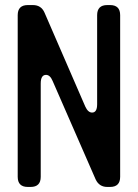

<svg xmlns="http://www.w3.org/2000/svg" viewBox="-20 -730 545 759"><path d="M90 9H101Q141 9 141 -31V-400Q141 -434 162 -434Q178 -434 188 -410L358 -21Q372 9 404 9H415Q455 9 455 -31V-670Q455 -710 415 -710H404Q364 -710 364 -670V-318Q364 -285 344 -285Q328 -285 317 -309L156 -680Q143 -710 110 -710H90Q50 -710 50 -670V-31Q50 9 90 9Z"/></svg>

Font: WDXL Lubrifont SC
Style: Regular
Weight: 400
Designer: [WDXL Lubrifont] Copyright 2020-2022 (c) NightFurySL2001, Skr-ZERO; [ZCOOL QingKe HuangYou] Copyright 2018-2022 (c) The 
Version: Version 2.001;hotconv 1.1.1;makeotfexe 2.6.0